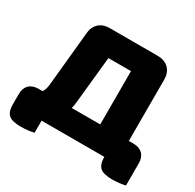

<svg xmlns="http://www.w3.org/2000/svg" viewBox="-150 -774 1034 1017"><g transform="rotate(30 367.0 -265.0)"><path d="M454 -468H316L303 -341L287 -183Q285 -162 280 -142H454ZM658 -142Q693 -142 714 -122Q734 -101 734 -66V70Q723 73 700 76Q676 79 653 79Q630 79 613 75Q595 72 583 63Q571 54 565 38Q559 22 559 -4H175V70Q164 73 141 76Q117 79 94 79Q71 79 54 75Q36 72 24 63Q12 54 6 38Q0 22 0 -4V-66Q0 -101 20 -122Q41 -142 76 -142H101Q113 -157 117 -189L150 -526Q153 -562 175 -584Q200 -609 243 -609H536Q579 -609 604 -584Q629 -559 629 -516V-142Z"/></g></svg>

Font: Baloo Cyrillic
Style: Regular
Weight: 400
Designer: Ek Type, Denis Ignatov
Foundry: Ek Type
Version: Version 1.50 July 26, 2019